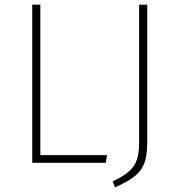

<svg xmlns="http://www.w3.org/2000/svg" viewBox="-20 -702 768 828"><path d="M154 -33H442L436 0H119V-682H154ZM615 -89Q615 -34 603.5 -1Q592 32 562.5 56.5Q533 81 476 106L466 80Q513 58 537 36.5Q561 15 570.5 -14Q580 -43 580 -91V-682H615Z"/></svg>

Font: FiraGO UltraLight
Style: Regular
Weight: 200
Designer: bBox Type
Foundry: bBox Type GmbH
Version: Version 1.001